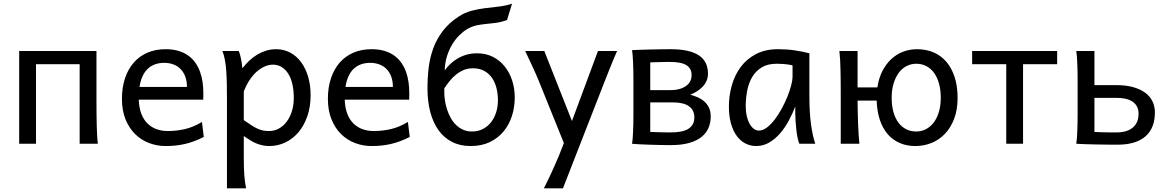

<svg xmlns="http://www.w3.org/2000/svg" viewBox="-20 -772 6263 1031"><path d="M498 -239.3Q498 -203.6 498.3 -168.9Q498.5 -134.3 499.3 -103Q500 -71.8 501.5 -45.4Q502.9 -19 505.4 0H407.7V-427.2H173.3V0H83V-498H498Z M725.1 -236.8Q726.6 -193.8 738.5 -162.1Q750.5 -130.4 771.2 -109.6Q792 -88.9 820.1 -78.6Q848.1 -68.4 881.3 -68.4Q928.7 -68.4 974.1 -79.1Q1019.5 -89.8 1064.5 -117.2L1074.2 -36.6Q1048.3 -23.4 1023.4 -14.2Q998.5 -4.9 973.6 1Q948.7 6.8 923.1 9.5Q897.5 12.2 869.1 12.2Q822.3 12.2 779.8 -4.2Q737.3 -20.5 705.1 -52.5Q672.9 -84.5 653.8 -131.8Q634.8 -179.2 634.8 -241.7Q634.8 -302.2 651.1 -351.3Q667.5 -400.4 697.8 -435.3Q728 -470.2 771.5 -489Q814.9 -507.8 869.1 -507.8Q909.2 -507.8 939.9 -498.3Q970.7 -488.8 993.2 -471.9Q1015.6 -455.1 1030.8 -432.6Q1045.9 -410.2 1054.9 -384.3Q1064 -358.4 1067.9 -330.3Q1071.8 -302.2 1071.8 -274.9V-255.9Q1071.8 -243.7 1071.3 -236.8ZM983.9 -305.2Q983.9 -336.4 974.9 -360.6Q965.8 -384.8 949.5 -401.4Q933.1 -418 910.6 -426.3Q888.2 -434.6 861.8 -434.6Q808.1 -434.6 773.9 -403.1Q739.7 -371.6 729 -305.2Z M1289.1 -127Q1314 -109.4 1332.3 -97.9Q1350.6 -86.4 1365.7 -79.8Q1380.9 -73.2 1394.8 -70.8Q1408.7 -68.4 1425.8 -68.4Q1451.7 -68.4 1475.3 -80.6Q1499 -92.8 1517.3 -116Q1535.6 -139.2 1546.6 -172.1Q1557.6 -205.1 1557.6 -246.6Q1557.6 -287.1 1550 -320.1Q1542.5 -353 1527.8 -376.2Q1513.2 -399.4 1492.4 -412.1Q1471.7 -424.8 1445.3 -424.8Q1424.3 -424.8 1402.3 -415.5Q1380.4 -406.2 1359.6 -388.2Q1338.9 -370.1 1320.8 -343Q1302.7 -315.9 1289.1 -280.8ZM1198.7 -236.8Q1198.7 -282.2 1198 -321Q1197.3 -359.9 1194.8 -392.3Q1192.4 -424.8 1187.5 -451.2Q1182.6 -477.5 1174.3 -498H1262.2Q1267.6 -485.4 1272.9 -462.2Q1278.3 -439 1281.7 -405.3Q1298.8 -427.7 1319.1 -446.8Q1339.4 -465.8 1362.1 -479.2Q1384.8 -492.7 1409.9 -500.2Q1435.1 -507.8 1462.4 -507.8Q1503.9 -507.8 1538.3 -489.5Q1572.8 -471.2 1596.9 -438.2Q1621.1 -405.3 1634.5 -360.1Q1647.9 -314.9 1647.9 -261.2Q1647.9 -198.7 1630.4 -148.2Q1612.8 -97.7 1582.8 -62Q1552.7 -26.4 1512.2 -7.1Q1471.7 12.2 1425.8 12.2Q1406.2 12.2 1388.9 8.3Q1371.6 4.4 1355.2 -2.4Q1338.9 -9.3 1322.8 -19.3Q1306.6 -29.3 1289.1 -41.5V73.2Q1289.1 102.5 1289.8 126.2Q1290.5 149.9 1292 169.9Q1293.5 189.9 1295.9 206.8Q1298.3 223.6 1301.3 239.3H1198.7Z M1831.1 -236.8Q1832.5 -193.8 1844.5 -162.1Q1856.4 -130.4 1877.2 -109.6Q1897.9 -88.9 1926 -78.6Q1954.1 -68.4 1987.3 -68.4Q2034.7 -68.4 2080.1 -79.1Q2125.5 -89.8 2170.4 -117.2L2180.2 -36.6Q2154.3 -23.4 2129.4 -14.2Q2104.5 -4.9 2079.6 1Q2054.7 6.8 2029.1 9.5Q2003.4 12.2 1975.1 12.2Q1928.2 12.2 1885.7 -4.2Q1843.3 -20.5 1811 -52.5Q1778.8 -84.5 1759.8 -131.8Q1740.7 -179.2 1740.7 -241.7Q1740.7 -302.2 1757.1 -351.3Q1773.4 -400.4 1803.7 -435.3Q1834 -470.2 1877.4 -489Q1920.9 -507.8 1975.1 -507.8Q2015.1 -507.8 2045.9 -498.3Q2076.7 -488.8 2099.1 -471.9Q2121.6 -455.1 2136.7 -432.6Q2151.9 -410.2 2160.9 -384.3Q2169.9 -358.4 2173.8 -330.3Q2177.7 -302.2 2177.7 -274.9V-255.9Q2177.7 -243.7 2177.2 -236.8ZM2089.8 -305.2Q2089.8 -336.4 2080.8 -360.6Q2071.8 -384.8 2055.4 -401.4Q2039.1 -418 2016.6 -426.3Q1994.1 -434.6 1967.8 -434.6Q1914.1 -434.6 1879.9 -403.1Q1845.7 -371.6 1835 -305.2Z M2519.5 -405.3Q2492.2 -405.3 2470 -396Q2447.8 -386.7 2429 -371.6Q2410.2 -356.4 2394.5 -336.9Q2378.9 -317.4 2365.7 -297.4V-275.9Q2365.7 -254.9 2369.4 -231.2Q2373 -207.5 2380.6 -184.3Q2388.2 -161.1 2399.9 -139.6Q2411.6 -118.2 2428.2 -101.8Q2444.8 -85.4 2466.3 -75.7Q2487.8 -65.9 2514.6 -65.9Q2545.9 -65.9 2571.5 -78.6Q2597.2 -91.3 2615.5 -114Q2633.8 -136.7 2643.8 -167.5Q2653.8 -198.2 2653.8 -234.4Q2653.8 -265.6 2646.7 -296.1Q2639.6 -326.7 2624 -350.8Q2608.4 -375 2582.5 -390.1Q2556.6 -405.3 2519.5 -405.3ZM2744.1 -249Q2744.1 -196.8 2729 -149.4Q2713.9 -102.1 2684.1 -66.2Q2654.3 -30.3 2610.1 -9Q2565.9 12.2 2507.3 12.2Q2450.2 12.2 2406.7 -10.3Q2363.3 -32.7 2334.2 -73.5Q2305.2 -114.3 2290.3 -171.4Q2275.4 -228.5 2275.4 -297.9Q2275.4 -354.5 2282 -409.2Q2288.6 -463.9 2306.9 -513.4Q2325.2 -563 2358.2 -606.2Q2391.1 -649.4 2443.8 -683.6Q2477.1 -705.1 2511.7 -714.1Q2546.4 -723.1 2582.3 -727.8Q2618.2 -732.4 2655 -736.3Q2691.9 -740.2 2729.5 -752L2702.6 -664.1Q2670.4 -652.8 2642.1 -649.2Q2613.8 -645.5 2587.6 -643.1Q2561.5 -640.6 2537.1 -635.3Q2512.7 -629.9 2487.8 -615.2Q2466.8 -602.5 2445.8 -581.8Q2424.8 -561 2408 -533Q2391.1 -504.9 2380.1 -470Q2369.1 -435.1 2368.2 -394Q2380.4 -411.6 2397.7 -428.2Q2415 -444.8 2437 -457.8Q2459 -470.7 2485.1 -478.3Q2511.2 -485.8 2541.5 -485.8Q2589.4 -485.8 2627 -466.6Q2664.6 -447.3 2690.7 -414.6Q2716.8 -381.8 2730.5 -338.9Q2744.1 -295.9 2744.1 -249Z M3002.9 239.3H2900.4Q2914.1 212.9 2928 183.6Q2941.9 154.3 2955.3 124.3Q2968.8 94.2 2981 64.7Q2993.2 35.2 3003.4 7.8L3007.8 -3.9L2878.4 -324.7Q2865.2 -357.9 2846.4 -399.4Q2827.6 -440.9 2800.3 -498H2902.8L3051.3 -122.1L3190.9 -498H3293.5Q3269 -441.4 3252.7 -400.1Q3236.3 -358.9 3223.1 -325.2Z M3471.7 -63.5Q3476.6 -63.5 3489 -63Q3501.5 -62.5 3517.1 -62Q3532.7 -61.5 3550 -61.3Q3567.4 -61 3581.5 -61Q3608.9 -61 3632.3 -64.9Q3655.8 -68.8 3672.6 -78.1Q3689.5 -87.4 3699 -103Q3708.5 -118.7 3708.5 -141.6Q3708.5 -181.2 3679.2 -201.7Q3649.9 -222.2 3593.8 -222.2H3471.7ZM3796.4 -146.5Q3796.4 -113.8 3784.7 -85.7Q3772.9 -57.6 3747.3 -36.9Q3721.7 -16.1 3680.7 -4.4Q3639.6 7.3 3581.5 7.3Q3555.7 7.3 3524.7 6.6Q3493.7 5.9 3464.4 4.9Q3435.1 3.9 3410.9 2.7Q3386.7 1.5 3374 0Q3376 -10.3 3377.2 -26.4Q3378.4 -42.5 3379.4 -63Q3380.4 -83.5 3380.9 -107.2Q3381.3 -130.9 3381.3 -156.2V-341.8Q3381.3 -366.7 3380.9 -391.4Q3380.4 -416 3379.4 -437.3Q3378.4 -458.5 3377.2 -475.6Q3376 -492.7 3374 -502.9Q3385.3 -503.4 3410.9 -504.4Q3436.5 -505.4 3467.3 -506.1Q3498 -506.8 3529.1 -507.3Q3560.1 -507.8 3581.5 -507.8Q3681.2 -507.8 3731.4 -475.6Q3781.7 -443.4 3781.7 -376Q3781.7 -354.5 3773.4 -336.7Q3765.1 -318.8 3751.5 -304.9Q3737.8 -291 3720.9 -280.5Q3704.1 -270 3686.5 -263.7Q3706.1 -258.3 3725.6 -250Q3745.1 -241.7 3761 -228Q3776.9 -214.4 3786.6 -194.6Q3796.4 -174.8 3796.4 -146.5ZM3471.7 -288.1H3579.1Q3608.4 -288.1 3629.9 -294.4Q3651.4 -300.8 3665.8 -311.8Q3680.2 -322.8 3687 -337.4Q3693.8 -352.1 3693.8 -368.7Q3693.8 -404.3 3666 -421.9Q3638.2 -439.5 3576.7 -439.5Q3566.9 -439.5 3551.3 -439.2Q3535.6 -439 3519.8 -438.5Q3503.9 -438 3490.5 -437.7Q3477.1 -437.5 3471.7 -437Z M4235.8 -420.9Q4230 -422.4 4222.7 -423.8Q4215.3 -425.3 4205.3 -426.5Q4195.3 -427.7 4181.9 -428.7Q4168.5 -429.7 4150.4 -429.7Q4102.5 -429.7 4070.6 -410.4Q4038.6 -391.1 4019.5 -359.1Q4000.5 -327.1 3992.4 -285.6Q3984.4 -244.1 3984.4 -200.2Q3984.4 -171.9 3990 -148.2Q3995.6 -124.5 4005.4 -107.2Q4015.1 -89.8 4027.8 -80.3Q4040.5 -70.8 4055.2 -70.8Q4076.7 -70.8 4098.4 -87.4Q4120.1 -104 4140.1 -130.1Q4160.2 -156.2 4177.7 -188.7Q4195.3 -221.2 4208.3 -253.2Q4221.2 -285.2 4228.5 -313.5Q4235.8 -341.8 4235.8 -358.9ZM4272.5 0Q4267.1 -11.7 4262.9 -32.2Q4258.8 -52.7 4256.1 -75.9Q4253.4 -99.1 4252 -122.1Q4250.5 -145 4250.5 -161.1V-200.2Q4235.8 -162.1 4215.6 -124.3Q4195.3 -86.4 4169.2 -56.2Q4143.1 -25.9 4110.8 -6.8Q4078.6 12.2 4040.5 12.2Q4009.8 12.2 3982.9 -1.5Q3956.1 -15.1 3936.3 -42Q3916.5 -68.8 3905.3 -108.6Q3894 -148.4 3894 -200.2Q3894 -258.3 3909.7 -313.7Q3925.3 -369.1 3957.5 -412.4Q3989.7 -455.6 4039.6 -481.7Q4089.4 -507.8 4157.7 -507.8Q4205.1 -507.8 4247.1 -501.7Q4289.1 -495.6 4326.2 -485.8V-258.8Q4326.2 -166.5 4335 -103.8Q4343.8 -41 4357.9 0Z M4768.1 -246.6Q4768.1 -204.1 4777.6 -170.4Q4787.1 -136.7 4804.4 -113.5Q4821.8 -90.3 4845.9 -78.1Q4870.1 -65.9 4899.9 -65.9Q4927.7 -65.9 4951.7 -78.1Q4975.6 -90.3 4993.4 -113.5Q5011.2 -136.7 5021.5 -170.4Q5031.7 -204.1 5031.7 -246.6Q5031.7 -289.6 5022.2 -323.5Q5012.7 -357.4 4995.4 -381.1Q4978 -404.8 4953.9 -417.2Q4929.7 -429.7 4899.9 -429.7Q4872.1 -429.7 4847.9 -417.2Q4823.7 -404.8 4806.2 -381.1Q4788.6 -357.4 4778.3 -323.5Q4768.1 -289.6 4768.1 -246.6ZM4585 -302.7H4691.4Q4698.7 -352.5 4718.3 -390.6Q4737.8 -428.7 4766.1 -454.8Q4794.4 -481 4829.8 -494.4Q4865.2 -507.8 4904.8 -507.8Q4953.1 -507.8 4993.2 -490.7Q5033.2 -473.6 5061.8 -440.2Q5090.3 -406.7 5106.2 -358.2Q5122.1 -309.6 5122.1 -246.6Q5122.1 -183.6 5104 -135.3Q5085.9 -86.9 5054.9 -54.2Q5023.9 -21.5 4982.7 -4.6Q4941.4 12.2 4895 12.2Q4849.6 12.2 4812.3 -3.7Q4774.9 -19.5 4747.8 -50.3Q4720.7 -81.1 4705.1 -126.7Q4689.5 -172.4 4687.5 -231.9H4585Q4585 -208.5 4585.7 -176.5Q4586.4 -144.5 4587.6 -111.8Q4588.9 -79.1 4590.6 -49.3Q4592.3 -19.5 4594.7 0H4494.6V-258.8Q4494.6 -294.4 4494.4 -329.1Q4494.1 -363.8 4493.4 -394.8Q4492.7 -425.8 4491.2 -452.4Q4489.7 -479 4487.3 -498H4585Z M5656.7 -427.2H5473.6V0H5383.3V-427.2H5200.2V-498H5656.7Z M5766.6 -342.3Q5766.6 -367.2 5766.1 -390.9Q5765.6 -414.6 5764.6 -435.1Q5763.7 -455.6 5762.5 -471.7Q5761.2 -487.8 5759.3 -498H5856.9V-314.9H5974.1Q6026.4 -314.9 6065.2 -304Q6104 -293 6129.9 -273.7Q6155.8 -254.4 6168.7 -227.5Q6181.6 -200.7 6181.6 -168.5Q6181.6 -127.4 6169.4 -95.5Q6157.2 -63.5 6132.3 -41Q6107.4 -18.6 6069.8 -6.8Q6032.2 4.9 5981.4 4.9Q5955.6 4.9 5925 4.6Q5894.5 4.4 5864.5 3.7Q5834.5 2.9 5806.9 2.2Q5779.3 1.5 5759.3 0Q5761.2 -10.3 5762.5 -26.4Q5763.7 -42.5 5764.6 -63Q5765.6 -83.5 5766.1 -107.2Q5766.6 -130.9 5766.6 -156.2ZM5856.9 -63.5Q5869.1 -62.5 5884 -62.3Q5898.9 -62 5914.8 -61.5Q5930.7 -61 5946.3 -61H5976.6Q6031.7 -61 6062.7 -86.9Q6093.8 -112.8 6093.8 -161.1Q6093.8 -185.5 6084.2 -201.9Q6074.7 -218.3 6058.3 -228.3Q6042 -238.3 6020.3 -242.4Q5998.5 -246.6 5974.1 -246.6H5856.9Z"/></svg>

Font: Andika Cyr
Style: Regular
Weight: 400
Designer: Victor Gaultney, Annie Olsen, Julie Remington, Don Collingsworth, Eric Hays, Becca Hirsbrunner
Foundry: SIL International
Version: Version 5.000